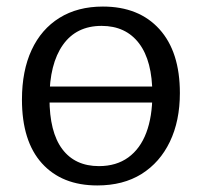

<svg xmlns="http://www.w3.org/2000/svg" viewBox="-20 -557 615 586"><path d="M84 -244V-293H491V-244ZM294 -537Q404 -537 466.5 -468Q529 -399 529 -273Q529 -188 498.5 -124.5Q468 -61 412 -26Q356 9 277 9Q169 9 108 -58.5Q47 -126 47 -253Q47 -341 76.5 -404.5Q106 -468 161.5 -502.5Q217 -537 294 -537ZM290 -478Q213 -478 172 -420Q131 -362 131 -257Q131 -154 170 -102Q209 -50 282 -50Q335 -50 371.5 -76.5Q408 -103 426.5 -152Q445 -201 445 -269Q445 -371 404.5 -424.5Q364 -478 290 -478Z"/></svg>

Font: Pack4
Style: Regular
Weight: 400
Version: Version 2.002